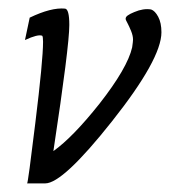

<svg xmlns="http://www.w3.org/2000/svg" viewBox="-20 -418 395 446"><path d="M85 8H43Q45 8 62 -132Q80 -278 80 -321Q80 -333 78 -335Q68 -339 38 -325L49 -377Q99 -401 131 -398Q141 -397 141 -360Q141 -311 104 -67Q149 -99 211 -177Q276 -260 287 -308Q289 -322 289 -326Q289 -335 284.5 -346Q280 -357 276 -364.5Q272 -372 272 -373Q271 -378 276.5 -382Q282 -386 292 -390Q313 -399 331 -396Q340 -393 347.5 -379Q355 -365 355 -343Q355 -281 240 -136Q126 8 85 8Z"/></svg>

Font: GFS Neohellenic Rg
Style: Italic
Weight: 400
Italic angle: -12°
Designer: Takis Katsoulidis and George D. Matthiopoulos
Foundry: Takis Katsoulidis and George D. Matthiopoulos
Version: Version 1.0